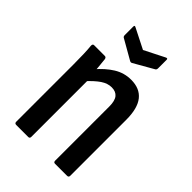

<svg xmlns="http://www.w3.org/2000/svg" viewBox="-203 -760 844 844"><g transform="rotate(45 219.0 -338.0)"><path d="M302 0Q293 0 293 -10V-347Q293 -382 280 -398Q267 -414 241 -414Q216 -414 191.5 -397.5Q167 -381 135 -346L127 -412Q162 -453 198.5 -475.5Q235 -498 278 -498Q332 -498 359.5 -463.5Q387 -429 387 -358V-10Q387 0 377 0ZM61 0Q51 0 51 -10V-366Q51 -402 50 -430.5Q49 -459 47 -477Q46 -490 55 -490H122Q130 -490 132 -480Q134 -463 136.5 -435Q139 -407 140 -390L145 -368V-10Q145 0 136 0ZM216 -553 125 -605Q119 -608 119 -617V-670Q119 -680 129 -674L222 -627L315 -674Q326 -680 326 -670V-617Q326 -608 320 -605L229 -553Q223 -549 216 -553Z"/></g></svg>

Font: Sofia Sans Condensed SemiBold
Style: Regular
Weight: 600
Designer: Botio Nikoltchev, Ani Petrova
Foundry: lettersoup
Version: Version 4.101